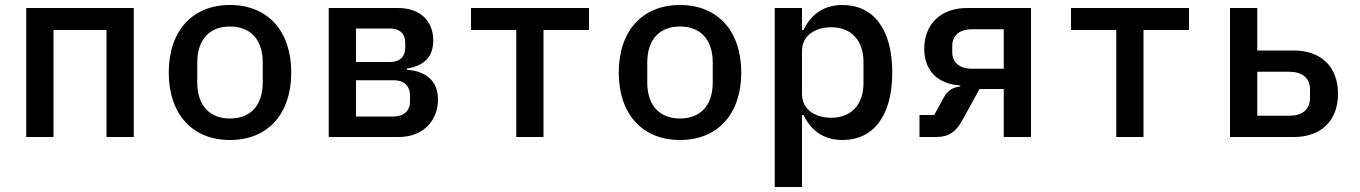

<svg xmlns="http://www.w3.org/2000/svg" viewBox="-20 -548 5440 768"><path d="M85 0H194V-428H406V0H515V-516H85Z M900 12C1052 12 1145 -93 1145 -258C1145 -423 1052 -528 900 -528C748 -528 655 -423 655 -258C655 -93 748 12 900 12ZM900 -74C821 -74 769 -123 769 -219V-297C769 -393 821 -442 900 -442C979 -442 1031 -393 1031 -297V-219C1031 -123 979 -74 900 -74Z M1295 0H1575C1675 0 1732 -68 1732 -150C1732 -217 1693 -262 1608 -269V-274C1679 -285 1713 -323 1713 -386C1713 -464 1661 -516 1572 -516H1295ZM1404 -82V-227H1556C1595 -227 1620 -205 1620 -166V-142C1620 -104 1595 -82 1552 -82ZM1404 -300V-434H1542C1578 -434 1601 -413 1601 -378V-356C1601 -321 1578 -300 1542 -300Z M2045 0H2154V-428H2336V-516H1864V-428H2045Z M2700 12C2852 12 2945 -93 2945 -258C2945 -423 2852 -528 2700 -528C2548 -528 2455 -423 2455 -258C2455 -93 2548 12 2700 12ZM2700 -74C2621 -74 2569 -123 2569 -219V-297C2569 -393 2621 -442 2700 -442C2779 -442 2831 -393 2831 -297V-219C2831 -123 2779 -74 2700 -74Z M3079 200H3188V-88H3194C3224 -26 3274 12 3350 12C3471 12 3549 -81 3549 -258C3549 -435 3471 -528 3350 -528C3274 -528 3224 -490 3194 -428H3188V-516H3079ZM3305 -77C3242 -77 3188 -109 3188 -172V-344C3188 -407 3242 -439 3305 -439C3387 -439 3434 -384 3434 -300V-216C3434 -132 3387 -77 3305 -77Z M3658 0H3725C3775 0 3804 -20 3831 -70L3898 -192H3995V0H4104V-516H3848C3744 -516 3677 -452 3677 -353C3677 -260 3736 -212 3821 -206V-202C3791 -199 3770 -186 3754 -156L3717 -88H3658ZM3995 -273H3868C3818 -273 3789 -298 3789 -339V-365C3789 -406 3818 -431 3868 -431H3995Z M4445 0H4554V-428H4736V-516H4264V-428H4445Z M4900 0H5156C5262 0 5332 -63 5332 -173C5332 -283 5262 -346 5156 -346H5009V-516H4900ZM5009 -85V-261H5137C5188 -261 5220 -237 5220 -190V-156C5220 -109 5188 -85 5137 -85Z"/></svg>

Font: IBM Plex Mono Medm
Style: Regular
Weight: 500
Monospace: yes
Designer: Mike Abbink, Paul van der Laan, Pieter van Rosmalen
Foundry: Bold Monday
Version: Version 2.004